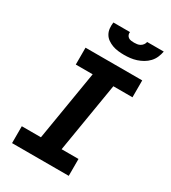

<svg xmlns="http://www.w3.org/2000/svg" viewBox="-226 -1068 1052 1182"><g transform="rotate(30 300.0 -477.5)"><path d="M54 0V-120H190L272 -615H152V-735H555V-615H419L337 -120H457V0ZM379 -815Q358 -815 336.5 -817.5Q315 -820 296 -827Q277 -834 260.5 -845.5Q244 -857 234 -874.5Q224 -892 222 -913Q220 -934 223 -955H341Q339 -944 343 -934.5Q347 -925 355 -919.5Q363 -914 373.5 -912.5Q384 -911 395 -911Q405 -911 416 -912.5Q427 -914 437 -919.5Q447 -925 454 -934.5Q461 -944 463 -955H581Q577 -933 568 -912Q559 -891 543 -874Q527 -857 507 -845.5Q487 -834 465.5 -827Q444 -820 422 -817.5Q400 -815 379 -815Z"/></g></svg>

Font: Iosevka Curly HvExObl
Style: Regular
Weight: 900
Width: 7
Italic angle: -9°
Monospace: yes
Designer: Belleve Invis
Foundry: Belleve Invis
Version: Version 11.1.0; ttfautohint (v1.8.3)